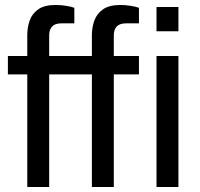

<svg xmlns="http://www.w3.org/2000/svg" viewBox="-20 -751 805 771"><path d="M89.5 0V-452.2H11.7V-526H89.5V-610Q89.5 -640.4 99 -668Q108.4 -695.6 133.3 -713.3Q158.1 -731 203.2 -731Q223.4 -731 243.9 -727.9Q264.4 -724.8 278.5 -719.7V-657.2H226.2Q201.5 -657.2 189.5 -644.8Q177.5 -632.4 177.5 -608.5V-526H349V-610Q349 -640.4 358.7 -668Q368.4 -695.6 393.3 -713.3Q418.2 -731 463.3 -731Q482.9 -731 503.4 -727.9Q523.9 -724.8 538 -719.7V-657.2H485.7Q460.9 -657.2 449 -644.8Q437 -632.4 437 -608.5V-526H538V-452.2H437V0H349V-452.2H177.5V0ZM608.5 -625.4V-723H696.5V-625.4ZM608.5 0V-526H696.5V0Z"/></svg>

Font: Archivo Variable SemiBold
Style: Regular
Weight: 600
Designer: Hector Gatti
Foundry: Omnibus-Type
Version: Version 2.001